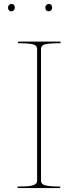

<svg xmlns="http://www.w3.org/2000/svg" viewBox="-20 -963 400 983"><path d="M170 -38V-712Q170 -732 145 -737Q120 -742 70 -742L74 -750H290V-742Q239 -742 214.5 -737Q190 -732 190 -712V-38Q190 -19 214 -13.5Q238 -8 285 -8H290L286 0H70V-8Q103 -8 123 -9.5Q143 -11 156.5 -17.5Q170 -24 170 -38ZM247 -924Q247 -932 242.5 -937.5Q238 -943 230 -943Q223 -943 217.5 -937.5Q212 -932 212 -924Q212 -916 216.5 -910.5Q221 -905 229 -905Q236 -905 241.5 -910Q247 -915 247 -924ZM56 -924Q56 -932 51.5 -937.5Q47 -943 39 -943Q32 -943 26.5 -937.5Q21 -932 21 -924Q21 -916 25.5 -910.5Q30 -905 38 -905Q45 -905 50.5 -910Q56 -915 56 -924Z"/></svg>

Font: TMT Limkin
Style: Regular
Weight: 400
Designer: Gabriel Drozdov
Version: Version 1.000;Glyphs 3.1.2 (3151)